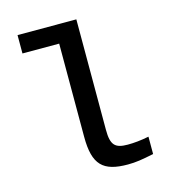

<svg xmlns="http://www.w3.org/2000/svg" viewBox="-107 -800 815 899"><g transform="rotate(-15 300.0 -350.5)"><path d="M426 -81C365 -81 345 -100 345 -174V-710H60V-621H238V-169C238 -33 283 9 403 9C441 9 473 4 529 -8V-92C489 -84 456 -81 426 -81Z"/></g></svg>

Font: LT Wave Mono Medium
Style: Regular
Weight: 500
Designer: Daniel Lyons
Version: Version 2.5 (Glyphs App)